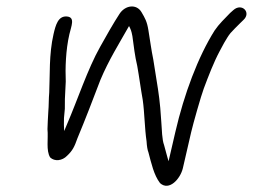

<svg xmlns="http://www.w3.org/2000/svg" viewBox="-20 -535 797 605"><path d="M148.7 -427.5C133.9 -363.4 137.7 -297 135.1 -243C133.3 -224.4 134 -202.5 132.2 -183L130.6 -154C130.2 -144 129.9 -135.3 129.6 -128C132.6 -98.1 124.5 -61 138 -39C152.3 -25.3 176.2 -28.4 191.2 -44C208.7 -60.3 214.8 -73 223.9 -99C249.3 -159.9 271.2 -217.2 296.3 -283C322.7 -346 355.7 -398.2 386.6 -453C391.9 -442.7 394.1 -437.9 397.2 -421C401.7 -388.4 404.9 -358.5 412.5 -327C418.7 -292.6 423.5 -254.8 429.8 -220C435.5 -180.2 435.8 -129.7 441.8 -90C442.8 -74 444.7 -62.3 447.7 -55C456.8 -21.1 464.7 16.5 484.3 42C513 68 548.4 28.4 556.2 -5L582.5 -119C588.3 -144.3 613.5 -233 622.1 -256C636.7 -294.9 653.6 -339.2 672.3 -374L686.3 -400C693.6 -412.1 698.9 -421.8 706.5 -431L719.7 -445C725 -450.3 730.6 -456 736.7 -462L747 -472C772.8 -495.7 741.9 -527.2 715.1 -503L705 -494C687.8 -476 670.4 -459.8 656.3 -439C603.9 -355.8 560.1 -238.6 532.5 -119L511.2 -27C508.8 -35.9 505.9 -43.6 503.5 -54L497 -78C490.6 -94.3 490 -126.9 488.4 -149L485 -195C481.2 -237.9 475 -271.8 468.8 -311L463.1 -347C456.6 -378.3 452.9 -408.4 447.6 -440C443.2 -467.5 436.9 -477.9 425.7 -497C410.1 -523.3 374.5 -519.2 356.4 -491C340.1 -466.4 310.9 -415.6 295.3 -387C256.5 -318.2 224.3 -220.2 191 -143L182.2 -122C181.1 -137.6 181.3 -145.1 181.6 -163L184.3 -192C184.6 -202 184.7 -212.3 184.5 -223C184.8 -242 186.9 -259.4 187.2 -278C185.4 -319.7 187.1 -377.4 198.6 -427C204.5 -452.7 217.6 -480.3 191.5 -483C163.1 -485.9 155.2 -455.6 148.7 -427.5Z"/></svg>

Font: HoneyBee
Style: BookIt
Weight: 300
Foundry: Cannot Into Space Fonts
Version: Version 0.89